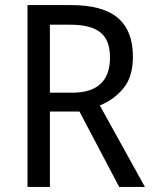

<svg xmlns="http://www.w3.org/2000/svg" viewBox="-20 -734 603 754"><path d="M259 -714Q384 -714 443 -663.5Q502 -613 502 -512Q502 -432 464.5 -387Q427 -342 372 -320L549 0H448L292 -296H176V0H88V-714ZM256 -637H176V-370H263Q412 -370 412 -508Q412 -577 374 -607Q336 -637 256 -637Z"/></svg>

Font: Noto Sans Khmer SemiCondensed
Style: Regular
Weight: 400
Width: 4
Designer: Danh Hong and the Monotype Design Team
Foundry: Monotype Imaging Inc.
Version: Version 2.004; ttfautohint (v1.8.4.7-5d5b)